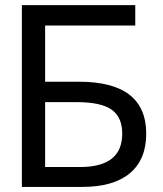

<svg xmlns="http://www.w3.org/2000/svg" viewBox="-20 -734 640 754"><path d="M65.9 0V-713.9H511.2V-633.8H157.2V-413.1H290Q554.2 -413.1 554.2 -209Q554.2 -107.4 490 -53.7Q425.8 0 303.2 0ZM157.2 -78.1H294.9Q460 -78.1 460 -209Q460 -273.9 418.2 -303.5Q376.5 -333 279.8 -333H157.2Z"/></svg>

Font: Apple Sans Adjectives
Style: Regular
Weight: 400
Monospace: yes
Foundry: Apple Sans Adjectives
Version: Version 0.01